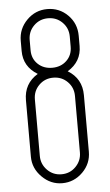

<svg xmlns="http://www.w3.org/2000/svg" viewBox="-52 -756 455 792"><g transform="rotate(-5 175.0 -359.5)"><path d="M294 -557Q294 -492 236 -457Q294 -422 294 -353V-119Q294 -70 259 -35Q223 1 174 1Q126 1 90 -35Q54 -71 54 -119V-353Q54 -422 112 -457Q54 -492 54 -557V-599Q54 -649 90 -685Q125 -720 174 -720Q224 -720 259 -685Q294 -650 294 -599ZM257 -353Q257 -388 233 -412Q209 -436 174 -436Q139 -436 115 -412Q91 -388 91 -353V-176V-175V-119Q91 -85 115 -60.5Q139 -36 174 -36Q209 -36 233 -60.5Q257 -85 257 -119ZM257 -599Q257 -634 233 -658Q209 -682 174 -682Q139 -682 115 -658Q91 -634 91 -599V-613V-612V-557Q91 -522 114.5 -499.5Q138 -477 174 -477Q210 -477 233.5 -499.5Q257 -522 257 -557Z"/></g></svg>

Font: Aaram
Style: Regular
Weight: 400
Designer: Tharique Azeez
Foundry: Tharique Azeez
Version: Version 1.7